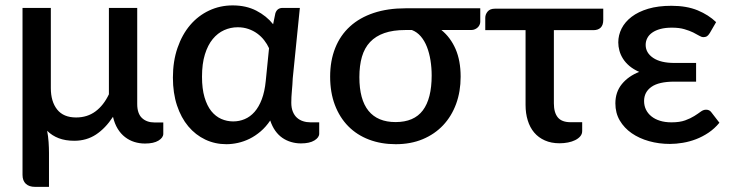

<svg xmlns="http://www.w3.org/2000/svg" viewBox="-20 -540 2774 729"><path d="M600 -75V-32Q600 -17.5 581.8 -6.2Q563.5 5 530.5 5Q509.5 5 490.2 -1Q471 -7 454.8 -19.5Q438.5 -32 426.8 -51.2Q415 -70.5 409 -96.5Q380.5 -53 344.5 -29.2Q308.5 -5.5 262 -5.5Q228.5 -5.5 203 -15.2Q177.5 -25 159 -43.5Q163 -22.5 164.5 -0.5Q166 21.5 166 40.5V169.5H113Q90.5 169.5 78 157.8Q65.5 146 65.5 124V-510H173V-205.5Q173 -154.5 197 -124.2Q221 -94 269 -94Q311.5 -94 342.5 -117Q373.5 -140 393.5 -182V-510H501V-145Q501 -109 519 -92Q537 -75 567 -75Z M1001.5 -357Q994.5 -372.5 983.2 -387Q972 -401.5 957 -412.5Q942 -423.5 923.2 -430Q904.5 -436.5 882.5 -436.5Q855.5 -436.5 831 -425.5Q806.5 -414.5 787.8 -391.8Q769 -369 758 -333.5Q747 -298 747 -248.5Q747 -203 756.5 -170.8Q766 -138.5 782.2 -118.2Q798.5 -98 820 -88.5Q841.5 -79 865.5 -79Q888.5 -79 909.2 -87.8Q930 -96.5 946.5 -115.2Q963 -134 974 -163Q985 -192 989 -232.5ZM1192 -75.5V-32.5Q1192 -18 1173.8 -6.8Q1155.5 4.5 1122.5 4.5Q1103.5 4.5 1085.5 -0.8Q1067.5 -6 1052.2 -16.5Q1037 -27 1025.2 -43.5Q1013.5 -60 1006 -82.5Q989.5 -58 969.5 -41Q949.5 -24 927.8 -13.2Q906 -2.5 883.5 2.5Q861 7.5 839.5 7.5Q796.5 7.5 759.5 -10Q722.5 -27.5 695 -60.2Q667.5 -93 652 -139.8Q636.5 -186.5 636.5 -245.5Q636.5 -307.5 654 -358.2Q671.5 -409 702 -444.8Q732.5 -480.5 774 -500Q815.5 -519.5 863.5 -519.5Q914.5 -519.5 953.2 -499.5Q992 -479.5 1017 -448L1025.5 -489.5Q1032 -510 1053.5 -510H1118.5L1091.5 -242.5Q1090.5 -218.5 1088.2 -194.8Q1086 -171 1086 -150Q1086 -130.5 1091.8 -116.2Q1097.5 -102 1107.5 -93Q1117.5 -84 1130.8 -79.8Q1144 -75.5 1159 -75.5Z M1519 -426Q1472.5 -426 1439.5 -414.5Q1406.5 -403 1385.2 -380.5Q1364 -358 1354.2 -324.5Q1344.5 -291 1344.5 -247Q1344.5 -162 1379.2 -119.2Q1414 -76.5 1482 -76.5Q1552 -76.5 1585.5 -121Q1619 -165.5 1619 -253.5Q1619 -283 1614.5 -311Q1610 -339 1601 -362Q1592 -385 1577.8 -401.8Q1563.5 -418.5 1544 -426ZM1803.5 -508.5V-457Q1803.5 -452 1801.2 -446.5Q1799 -441 1794.5 -436.5Q1790 -432 1783.5 -429Q1777 -426 1769 -426H1656Q1690.5 -398 1709.8 -353.8Q1729 -309.5 1729 -248.5Q1729 -192.5 1711.8 -145.5Q1694.5 -98.5 1662.5 -64.5Q1630.5 -30.5 1585 -11.5Q1539.5 7.5 1482.5 7.5Q1427 7.5 1381 -10Q1335 -27.5 1302.2 -60.8Q1269.5 -94 1251.5 -141.5Q1233.5 -189 1233.5 -249Q1233.5 -309.5 1252.8 -357.8Q1272 -406 1308.8 -439.5Q1345.5 -473 1398.8 -490.8Q1452 -508.5 1519.5 -508.5Z M2270.5 -464Q2270.5 -445 2260.8 -435.2Q2251 -425.5 2233 -425.5H2083V-147.5Q2083 -112.5 2098 -94.2Q2113 -76 2146.5 -76H2190.5V-42.5Q2190.5 -31 2183.2 -22.5Q2176 -14 2164 -8Q2152 -2 2136.5 1Q2121 4 2104.5 4Q2073 4 2048.8 -6.8Q2024.5 -17.5 2008.2 -36.8Q1992 -56 1983.8 -82.8Q1975.5 -109.5 1975.5 -141.5V-425.5H1822.5V-472Q1822.5 -485.5 1831.5 -496.2Q1840.5 -507 1859 -507H2270.5Z M2711.5 -74Q2693 -51.5 2670.2 -36.2Q2647.5 -21 2622.8 -11.5Q2598 -2 2572.5 2.2Q2547 6.5 2523.5 6.5Q2482 6.5 2444.5 -4Q2407 -14.5 2378.5 -34.2Q2350 -54 2333.2 -82.5Q2316.5 -111 2316.5 -147.5Q2316.5 -190.5 2341.2 -220.8Q2366 -251 2407 -267Q2385.5 -276.5 2370.2 -289.2Q2355 -302 2345.5 -317Q2336 -332 2331.8 -347.8Q2327.5 -363.5 2327.5 -379Q2327.5 -406.5 2340.2 -431.8Q2353 -457 2378.2 -476.2Q2403.5 -495.5 2441.2 -506.8Q2479 -518 2529.5 -518Q2587 -518 2628.8 -500.8Q2670.5 -483.5 2699 -456L2675 -414.5Q2669 -405 2663.8 -402Q2658.5 -399 2651 -399Q2643.5 -399 2634.5 -404.5Q2625.5 -410 2611.8 -416.8Q2598 -423.5 2578.5 -429.2Q2559 -435 2531 -435Q2506 -435 2487.5 -430Q2469 -425 2456.5 -416.2Q2444 -407.5 2437.8 -395.5Q2431.5 -383.5 2431.5 -369.5Q2431.5 -339.5 2460 -320.2Q2488.5 -301 2540.5 -301H2623V-230H2540.5Q2481.5 -230 2453.5 -210.2Q2425.5 -190.5 2425.5 -156.5Q2425.5 -139 2432.5 -124.2Q2439.5 -109.5 2453 -98.5Q2466.5 -87.5 2485.8 -81.5Q2505 -75.5 2529.5 -75.5Q2561 -75.5 2581.5 -83Q2602 -90.5 2616.2 -99.5Q2630.5 -108.5 2640.5 -116Q2650.5 -123.5 2661 -123.5Q2674 -123.5 2681 -113.5Z"/></svg>

Font: Lato 2
Style: Regular
Weight: 600
Designer: Lukasz Dziedzic with Adam Twardoch and Botio Nikoltchev
Foundry: tyPoland Lukasz Dziedzic
Version: Version 2.015; 2015-08-06; http://www.latofonts.com/